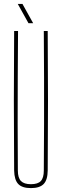

<svg xmlns="http://www.w3.org/2000/svg" viewBox="-20 -959 317 984"><path d="M138.5 5Q93.5 5 73.5 -16Q53.5 -37 52.5 -85Q51 -264.5 51 -442.8Q51 -621 52.5 -800H72.5Q71.5 -680.5 71 -561.5Q70.5 -442.5 70.5 -323.5Q70.5 -204.5 71.5 -85Q71.5 -47.5 87.5 -31.2Q103.5 -15 138.5 -15Q174 -15 189.2 -31.2Q204.5 -47.5 204.5 -85Q205.5 -204.5 205.8 -323.5Q206 -442.5 205.8 -561.5Q205.5 -680.5 204.5 -800H224.5Q226 -621 226 -442.8Q226 -264.5 224.5 -85Q224 -37 203.8 -16Q183.5 5 138.5 5ZM126 -840 71 -939H95L150 -840Z"/></svg>

Font: Big Shoulders Display Thin Thin
Style: Regular
Weight: 250
Version: Version 2.002